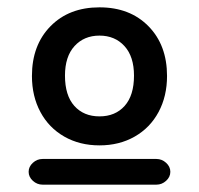

<svg xmlns="http://www.w3.org/2000/svg" viewBox="-20 -719 542 523"><path d="M67 -512Q67 -596 117.5 -647.5Q168 -699 251 -699Q334 -699 384.5 -647.5Q435 -596 435 -512Q435 -457 412 -414Q389 -371 347 -347Q305 -323 251 -323Q197 -323 155 -347Q113 -371 90 -414Q67 -457 67 -512ZM96 -286H406Q421 -286 432.5 -275.5Q444 -265 444 -251Q444 -237 432.5 -226.5Q421 -216 406 -216H96Q81 -216 69.5 -226.5Q58 -237 58 -251Q58 -265 69.5 -275.5Q81 -286 96 -286ZM251 -402Q294 -402 319.5 -430.5Q345 -459 345 -513Q345 -565 319 -593.5Q293 -622 251 -622Q209 -622 183 -593.5Q157 -565 157 -513Q157 -459 182.5 -430.5Q208 -402 251 -402Z"/></svg>

Font: 寒蝉全圆体 Bold
Style: Regular
Weight: 700
Designer: Warren2060
      Designed by Motoya company      

      [Varela Round]
      Joe Prince(Latin component); Avraham Cornf
Foundry: ChillType
Version: Version 3.200